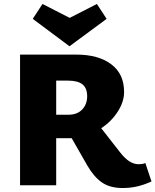

<svg xmlns="http://www.w3.org/2000/svg" viewBox="-20 -933 783 967"><path d="M743 -19Q703 -1 668.5 6.5Q634 14 598 14Q534 14 493.5 -14Q453 -42 420 -99L341 -237H335H263V0H81V-658H365Q475 -658 540 -609.5Q605 -561 605 -470Q605 -421 573.5 -371.5Q542 -322 490 -287L587 -163Q632 -106 677 -106Q700 -106 712 -112ZM263 -355H323Q369 -355 394 -381.5Q419 -408 419 -448Q419 -489 395.5 -508Q372 -527 321 -527H263ZM517 -838 330 -700 145 -838 194 -913 331 -843 468 -913Z"/></svg>

Font: Ysabeau Heavy
Style: Regular
Weight: 800
Designer: Christian Thalmann (Catharsis Fonts)
Version: Version 0.003